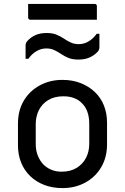

<svg xmlns="http://www.w3.org/2000/svg" viewBox="-20 -952 640 983"><path d="M300 -543Q351 -543 393 -526.5Q435 -510 465.5 -481Q496 -452 512 -412Q528 -372 528 -324V-213Q528 -147 498.5 -96.5Q469 -46 417 -17.5Q365 11 300 11Q249 11 207 -5Q165 -21 134.5 -50.5Q104 -80 88 -120Q72 -160 72 -208V-319Q72 -386 101.5 -436Q131 -486 183 -514.5Q235 -543 300 -543ZM305 -459Q259 -459 227.5 -440Q196 -421 179.5 -389Q163 -357 163 -316V-215Q163 -182 173.5 -155.5Q184 -129 202 -110Q219 -93 242.5 -83Q266 -73 295 -73Q341 -73 372.5 -92.5Q404 -112 420.5 -144Q437 -176 437 -216V-317Q437 -352 427.5 -379Q418 -406 399 -424Q383 -441 359 -450Q335 -459 305 -459ZM383 -726Q410 -726 433.5 -740Q457 -754 475 -779H489Q489 -768 489 -756Q489 -744 489 -733Q489 -722 489 -713Q489 -706 487.5 -700Q486 -694 480 -687Q462 -668 438 -657.5Q414 -647 381 -647Q351 -647 330.5 -655.5Q310 -664 293 -675.5Q276 -687 258 -695.5Q240 -704 217 -704Q190 -704 166.5 -690Q143 -676 125 -651H111Q111 -662 111 -674Q111 -686 111 -697.5Q111 -709 111 -717Q111 -724 112.5 -729.5Q114 -735 120 -742Q138 -762 162 -772.5Q186 -783 219 -783Q249 -783 269.5 -774.5Q290 -766 307 -754.5Q324 -743 342 -734.5Q360 -726 383 -726ZM124 -932H465Q470 -932 473 -929Q476 -926 476 -921Q476 -909 476 -897.5Q476 -886 476 -875Q476 -864 476 -851H135Q132 -851 129.5 -852.5Q127 -854 125.5 -856.5Q124 -859 124 -862Q124 -875 124 -886Q124 -897 124 -908.5Q124 -920 124 -932Z"/></svg>

Font: Recursive Monospace
Style: Regular
Weight: 400
Version: Version 1.047